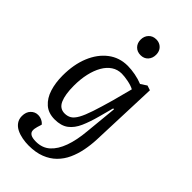

<svg xmlns="http://www.w3.org/2000/svg" viewBox="-295 -832 1141 1141"><g transform="rotate(45 275.5 -261.5)"><path d="M407 -281 400 -282 375 -189Q359 -129 339 -83.5Q319 -38 286.5 -13.5Q254 11 200 11Q147 11 113.5 -18.5Q80 -48 64.5 -97.5Q49 -147 49 -207Q49 -300 78 -370.5Q107 -441 159.5 -481.5Q212 -522 282 -522Q312 -522 346.5 -515.5Q381 -509 410 -497L448 -522L478 -512L462 -81Q460 -34 451 11.5Q442 57 424 96.5Q406 136 376 166Q346 196 302.5 213Q259 230 200 230Q174 230 147 225Q120 220 97.5 209Q75 198 61.5 179Q48 160 48 134Q48 100 67 80.5Q86 61 112 61Q123 61 133 64Q143 67 152.5 73Q162 79 168 87L159 116Q153 136 154.5 151Q156 166 170.5 174.5Q185 183 215 183Q268 183 303 151.5Q338 120 359 62Q380 4 387 -76ZM217 -56Q241 -56 259 -67Q277 -78 293 -106.5Q309 -135 326 -186Q343 -237 365 -315L398 -440Q378 -451 345.5 -457.5Q313 -464 290 -464Q255 -464 227 -445.5Q199 -427 179.5 -393Q160 -359 149.5 -313Q139 -267 139 -212Q139 -138 157 -97Q175 -56 217 -56ZM226 -686Q226 -715 244 -734Q262 -753 291 -753Q310 -753 324.5 -744.5Q339 -736 347 -721.5Q355 -707 355 -687Q355 -658 337.5 -639Q320 -620 291 -620Q262 -620 244 -638.5Q226 -657 226 -686Z"/></g></svg>

Font: Literata 18pt
Style: Italic
Weight: 400
Italic angle: -2°
Designer: Latin by Veronika Burian and Jose Scaglione. Greek by Irene Vlachou. Cyrillic by Vera Evstafieva
Foundry: TypeTogether
Version: Version 3.103;gftools[0.9.29]